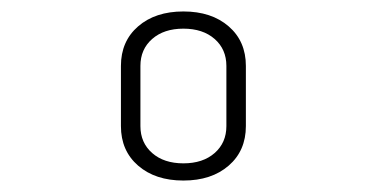

<svg xmlns="http://www.w3.org/2000/svg" viewBox="-20 -760 640 335"><path d="M300 -445Q251 -445 221 -471Q191 -497 191 -540V-645Q191 -688 221 -714Q251 -740 300 -740Q349 -740 379 -714Q409 -688 409 -645V-540Q409 -497 379 -471Q349 -445 300 -445ZM300 -475Q334 -475 354.5 -493Q375 -511 375 -540V-645Q375 -674 354.5 -692Q334 -710 300 -710Q266 -710 245.5 -692Q225 -674 225 -645V-540Q225 -511 245.5 -493Q266 -475 300 -475Z"/></svg>

Font: JetBrains Mono NL Thin
Style: Regular
Weight: 100
Monospace: yes
Designer: Philipp Nurullin, Konstantin Bulenkov
Foundry: JetBrains
Version: Version 2.305; ttfautohint (v1.8.4.7-5d5b)